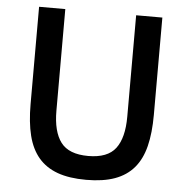

<svg xmlns="http://www.w3.org/2000/svg" viewBox="-51 -748 789 810"><g transform="rotate(5 343.0 -343.0)"><path d="M193 -698V-268Q193 -179 227 -134Q261 -89 343 -89Q425 -89 459 -134Q493 -179 493 -268V-698H604V-286Q604 -209 590 -153Q576 -97 545 -60.5Q514 -24 464.5 -6Q415 12 343 12Q271 12 221.5 -6Q172 -24 141 -60.5Q110 -97 96 -153Q82 -209 82 -286V-698Z"/></g></svg>

Font: IBM Plex Sans KR Medium
Style: Regular
Weight: 500
Designer: Mike Abbink; Paul van der Laan; Pieter van Rosmalen; Wujin Sim; Chorong Kim; Dohee Lee;
Foundry: Sandoll Inc.
Version: Version 1.001